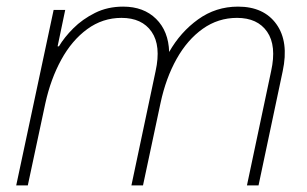

<svg xmlns="http://www.w3.org/2000/svg" viewBox="-20 -560 927 580"><path d="M29 0 142 -530H177L154 -420H158Q174 -447 201.5 -474.5Q229 -502 267 -521Q305 -540 352 -540Q414 -540 451.5 -503Q489 -466 491 -403Q525 -463 578.5 -501.5Q632 -540 699 -540Q777 -540 815 -487Q853 -434 834 -345L761 0H726L799 -345Q816 -422 787 -464Q758 -506 696 -506Q639 -506 592.5 -473Q546 -440 513.5 -382Q481 -324 465 -249L412 0H377L450 -345Q467 -422 438 -464Q409 -506 347 -506Q290 -506 243.5 -472Q197 -438 165 -379.5Q133 -321 117 -248L64 0Z"/></svg>

Font: Be Vietnam Pro Thin
Style: Italic
Weight: 100
Italic angle: -12°
Designer: Lam Bao, Tony Le, Vietanh Nguyen
Foundry: Yellow Type Foundry
Version: Version 1.002; ttfautohint (v1.8.3)